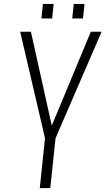

<svg xmlns="http://www.w3.org/2000/svg" viewBox="-20 -974 546 994"><path d="M354 -878.4 361.8 -953.6H417.5L409.7 -878.4ZM194.3 -878.4 202.1 -953.6H257.8L250 -878.4ZM186 0 212.9 -258.8 84.5 -809.6H140.1L248 -323.7L450.2 -809.6H505.9L267.6 -258.8L240.2 0Z"/></svg>

Font: Oswald
Style: Extra-Light
Weight: 200
Designer: Vernon Adams
Foundry: Vernon Adams
Version: 3.0; ttfautohint (v0.94.23-7a4d-dirty) -l 8 -r 50 -G 200 -x 